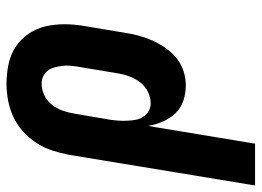

<svg xmlns="http://www.w3.org/2000/svg" viewBox="-158 -444 783 574"><g transform="rotate(-90 233.0 -156.5)"><path d="M91 215H-34L58 -343Q63 -368 71 -392.5Q79 -417 93.5 -439Q108 -461 128 -479Q148 -497 172 -508Q196 -519 221 -523.5Q246 -528 270 -528Q300 -528 328.5 -522Q357 -516 380 -501Q403 -486 419 -463Q435 -440 441.5 -412.5Q448 -385 448 -355.5Q448 -326 443 -297L423 -177Q420 -156 414.5 -135Q409 -114 400 -93.5Q391 -73 378 -54Q365 -35 347.5 -20.5Q330 -6 308.5 1Q287 8 266 8Q241 8 219 0.5Q197 -7 181.5 -23.5Q166 -40 157 -61Q148 -82 144 -105ZM212 -97Q229 -97 245.5 -105Q262 -113 273.5 -127.5Q285 -142 291.5 -159Q298 -176 301 -194L321 -314Q323 -326 324 -338Q325 -350 323.5 -361.5Q322 -373 319 -384.5Q316 -396 309.5 -404.5Q303 -413 293 -418Q283 -423 270 -423Q253 -423 236 -415Q219 -407 207.5 -392.5Q196 -378 190 -361Q184 -344 181 -326L163 -221Q161 -208 160 -195Q159 -182 159.5 -169Q160 -156 162 -143.5Q164 -131 170.5 -120.5Q177 -110 187.5 -103.5Q198 -97 212 -97Z"/></g></svg>

Font: Iosevka Extrabold
Style: Italic
Weight: 800
Italic angle: -9°
Monospace: yes
Designer: Belleve Invis
Foundry: Belleve Invis
Version: Version 32.5.0; ttfautohint (v1.8.4)